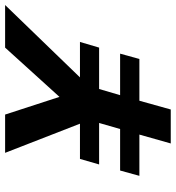

<svg xmlns="http://www.w3.org/2000/svg" viewBox="12 -707 695 759"><g transform="rotate(-90 359.5 -327.5)"><path d="M43.9 -124 64.9 -200.2H229L252.9 -283.2H88.9L110.8 -358.9H250L134.8 -654.8H286.1L356 -439.9L550.8 -654.8H719.2L433.1 -358.9H573.2L550.8 -283.2H387.2L362.8 -200.2H526.9L505.9 -124H340.8L306.2 0H171.9L207 -124Z"/></g></svg>

Font: IntelOne Mono Bold
Style: Italic
Weight: 700
Italic angle: -16°
Designer: Fred Shallcrass
Foundry: Frere-Jones Type LLC
Version: Version 1.200;hotconv 1.1.0;makeotfexe 2.6.0;FJTRelease1.2